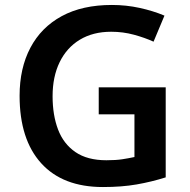

<svg xmlns="http://www.w3.org/2000/svg" viewBox="-20 -837 766 774"><path d="M378 -485H648V-122Q591 -104 531 -93.5Q471 -83 395 -83Q233 -83 146 -179Q59 -275 59 -451Q59 -562 102.5 -644.5Q146 -727 229 -772Q312 -817 431 -817Q489 -817 543.5 -805Q598 -793 643 -774L599 -669Q564 -685 520 -697Q476 -709 428 -709Q355 -709 302 -677Q249 -645 220.5 -586.5Q192 -528 192 -449Q192 -373 214 -315Q236 -257 284 -224Q332 -191 409 -191Q447 -191 473 -195Q499 -199 522 -204V-376H378Z"/></svg>

Font: Noto Sans Telugu UI SemiBold
Style: Regular
Weight: 600
Designer: Jelle Bosma - Monotype Design Team
Foundry: Monotype Imaging Inc.
Version: Version 2.005; ttfautohint (v1.8.4.7-5d5b)